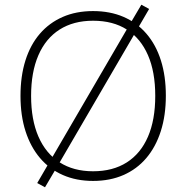

<svg xmlns="http://www.w3.org/2000/svg" viewBox="-20 -760 791 815"><path d="M375 8Q304 8 247 -17Q190 -42 150 -89Q110 -136 88.5 -202.5Q67 -269 67 -353Q67 -437 88 -503.5Q109 -570 149 -616.5Q189 -663 246 -688Q303 -713 375 -713Q447 -713 504 -688.5Q561 -664 601.5 -617Q642 -570 663 -503.5Q684 -437 684 -354Q684 -270 662.5 -203Q641 -136 601 -89Q561 -42 504 -17Q447 8 375 8ZM375 -33Q459 -33 518 -70.5Q577 -108 608 -179.5Q639 -251 639 -353Q639 -455 608 -526Q577 -597 518.5 -634.5Q460 -672 375 -672Q292 -672 233 -634.5Q174 -597 143 -525.5Q112 -454 112 -353Q112 -252 143 -180.5Q174 -109 233 -71Q292 -33 375 -33ZM171 35 138 17 184 -62 197 -84 521 -640 534 -662 580 -740 613 -722 567 -643 554 -621 230 -65 217 -43Z"/></svg>

Font: Nunito Sans 12pt ExtraLight 12pt ExtraLight
Style: Regular
Weight: 250
Version: Version 3.101;gftools[0.9.27]